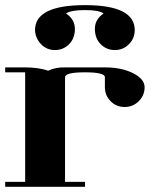

<svg xmlns="http://www.w3.org/2000/svg" viewBox="-20 -721 616 741"><path d="M0 -19H77.1V-441.9H0V-460.9H77.1Q128.4 -460.9 166 -448.2Q194.8 -461.9 231 -460.9H384.8Q449.2 -460.9 493.7 -438.5Q538.1 -416 538.1 -384.3Q538.1 -353 515.6 -330.6Q493.2 -308.1 460.9 -308.1Q429.2 -308.1 407.2 -330.1Q384.8 -352.5 384.8 -384.8V-422.9Q384.8 -441.9 308.1 -441.9Q231 -441.9 231 -422.9V-19H308.1V0H0ZM115.2 -605Q115.2 -701.2 308.1 -701.2Q500 -701.2 500 -605Q500 -572.8 477.5 -550.3Q455.1 -527.8 422.9 -527.8Q391.1 -527.8 368.2 -550.8Q346.2 -573.2 346.2 -609.9Q346.2 -646.5 379.9 -668.9Q363.3 -682.1 308.1 -682.1Q252.9 -682.1 234.9 -668.9Q269 -646 269 -609.4Q269 -572.8 246.6 -550.3Q224.1 -527.8 191.9 -527.8Q160.2 -527.8 138.2 -550.8Q116.2 -573.7 115.2 -605Z"/></svg>

Font: Hjet
Style: Regular
Weight: 400
Designer: T. Christopher White
Version: Version 1.2